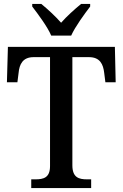

<svg xmlns="http://www.w3.org/2000/svg" viewBox="-20 -951 621 971"><path d="M239 -771H340C360 -816 407 -880 436 -918V-931H390C358 -905 317 -868 289 -836C261 -868 221 -905 189 -931H143V-918C172 -880 220 -816 239 -771ZM138 0H441V-44H420C379 -44 346 -53 346 -115V-662H430C486 -662 502 -626 507 -582L513 -535H565L561 -714H20L15 -535H68L74 -582C78 -626 95 -662 150 -662H233V-111C233 -52 200 -44 159 -44H138Z"/></svg>

Font: Noto Serif Devanagari SemiCondensed Medium
Style: Regular
Weight: 500
Width: 4
Designer: Universal Thirst, Indian Type Foundry and the Monotype Design Team
Foundry: Monotype Imaging Inc.
Version: Version 2.004